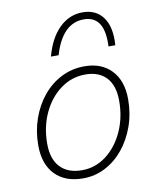

<svg xmlns="http://www.w3.org/2000/svg" viewBox="-85 -815 725 887"><g transform="rotate(-10 278.0 -371.0)"><path d="M328 -502Q408 -502 454.5 -453Q501 -404 501 -317Q501 -250 480 -191Q459 -132 422.5 -87.5Q386 -43 337.5 -18Q289 7 234 7Q149 7 102 -42Q55 -91 55 -179Q55 -245 75.5 -303.5Q96 -362 132.5 -406.5Q169 -451 219 -476.5Q269 -502 328 -502ZM235 -31Q298 -31 349 -70Q400 -109 429.5 -174Q459 -239 459 -317Q459 -389 424 -426.5Q389 -464 326 -464Q261 -464 209 -425.5Q157 -387 127 -322.5Q97 -258 97 -179Q97 -107 133 -69Q169 -31 235 -31ZM454 -573Q461 -716 363 -716Q262 -716 220 -573H184Q206 -656 253 -702.5Q300 -749 363 -749Q426 -749 459 -703.5Q492 -658 486 -573Z"/></g></svg>

Font: Livvic ExtraLight
Style: Italic
Weight: 275
Italic angle: -10°
Designer: Jacques Le Bailly, Baron von Fonthausen
Version: Version 1.001; ttfautohint (v1.8.2)